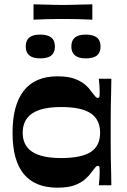

<svg xmlns="http://www.w3.org/2000/svg" viewBox="-20 -857 587 888"><path d="M246 11Q142 11 90 -52Q38 -115 38 -243Q38 -371 90 -437.5Q142 -504 246 -504Q294 -504 324 -493Q354 -482 373 -466Q392 -450 402 -434Q415 -417 421 -410.5Q427 -404 432 -404Q439 -404 440 -411Q441 -418 441 -434Q441 -444 440 -460.5Q439 -477 437 -493H495Q495 -464 494 -431.5Q493 -399 492.5 -366Q492 -333 492 -302Q492 -271 492 -243Q492 -217 492 -186.5Q492 -156 492.5 -124Q493 -92 494 -60.5Q495 -29 495 0H437Q439 -17 440 -33Q441 -49 441 -60Q441 -76 440 -83Q439 -90 432 -90Q427 -90 421 -83Q415 -76 402 -59Q392 -44 373 -27.5Q354 -11 324 0Q294 11 246 11ZM263 -126Q356 -126 399.5 -154Q443 -182 443 -243Q443 -304 399.5 -333Q356 -362 263 -362Q173 -362 129 -332.5Q85 -303 85 -243Q85 -184 129 -155Q173 -126 263 -126ZM166 -587Q99 -587 99 -642Q99 -670 115.5 -683.5Q132 -697 166 -697Q200 -697 217 -683.5Q234 -670 234 -642Q234 -614 217.5 -600.5Q201 -587 166 -587ZM377 -587Q310 -587 310 -642Q310 -670 326.5 -683.5Q343 -697 377 -697Q411 -697 428 -683.5Q445 -670 445 -642Q445 -614 428.5 -600.5Q412 -587 377 -587ZM135 -766V-837Q177 -836 199.5 -835.5Q222 -835 237 -834.5Q252 -834 270 -834Q289 -834 304 -834.5Q319 -835 342 -835.5Q365 -836 407 -837V-766Q365 -768 342 -768.5Q319 -769 304 -769Q289 -769 270 -769Q252 -769 237 -769Q222 -769 199.5 -768.5Q177 -768 135 -766Z"/></svg>

Font: Ojuju
Style: Bold
Weight: 700
Designer: Chisaokwu Joboson, Mirko Velimirovic
Foundry: Udi Foundry
Version: Version 1.000